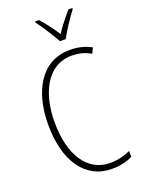

<svg xmlns="http://www.w3.org/2000/svg" viewBox="-175 -1027 830 1116"><g transform="rotate(-20 240.0 -469.0)"><path d="M287 -791H322C346 -836 388 -899 420 -941V-948H396C361 -908 332 -871 304 -829C278 -870 243 -916 214 -948H190V-941C218 -905 261 -837 287 -791ZM322 -689C359 -689 400 -681 438 -658L454 -692C413 -714 370 -724 322 -724C140 -724 56 -556 56 -358C56 -132 154 10 318 10C369 10 414 -1 446 -18V-54C416 -40 373 -26 320 -26C178 -26 96 -158 96 -358C96 -533 166 -689 322 -689Z"/></g></svg>

Font: Noto Sans Devanagari UI Condensed ExtraLight
Style: Regular
Weight: 200
Width: 3
Designer: Jelle Bosma - Monotype Design Team
Foundry: Monotype Imaging Inc.
Version: Version 2.004